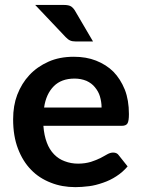

<svg xmlns="http://www.w3.org/2000/svg" viewBox="-20 -751 574 778"><path d="M158.7 -315.4H391.6Q391.6 -337.9 384.8 -360.8Q378.9 -380.4 364.3 -397.9Q351.6 -413.6 330.6 -423.3Q308.1 -432.6 282.2 -432.6Q229 -432.6 198.2 -401.9Q166.5 -370.1 158.7 -315.4ZM473.6 -241.2H155.8Q158.7 -202.1 169.9 -172.9Q180.2 -145 199.2 -125.5Q217.8 -106.4 242.2 -97.7Q267.6 -87.9 296.4 -87.9Q324.2 -87.9 348.6 -95.2Q365.7 -100.6 386.7 -110.4Q392.6 -113.3 402.3 -118.9Q412.1 -124.5 415 -126Q427.2 -132.8 438.5 -132.8Q454.1 -132.8 461.4 -121.6L497.1 -76.7Q476.6 -52.7 451.2 -36.6Q426.8 -20.5 397.9 -10.7Q365.7 0.5 341.3 3.4Q310.1 7.3 285.6 7.3Q231 7.3 186 -10.7Q138.2 -29.3 106 -63Q72.3 -97.2 52.7 -148.9Q33.2 -199.7 33.2 -267.6Q33.2 -323.2 49.8 -366.7Q67.9 -413.6 99.1 -446.8Q130.4 -480.5 176.3 -501Q220.7 -521 279.3 -521Q329.6 -521 369.1 -505.4Q411.1 -488.8 439.5 -460.4Q467.8 -431.6 485.8 -387.7Q502.4 -345.2 502.4 -288.6Q502.4 -260.7 496.6 -251Q490.7 -241.2 473.6 -241.2ZM122.6 -731H237.8Q259.3 -731 268.6 -724.6Q278.8 -717.3 285.6 -704.6L356.9 -583H286.6Q272.9 -583 264.2 -586.9Q255.4 -590.8 246.1 -600.6Z"/></svg>

Font: Lato-SemiBold
Style: Bold
Weight: 500
Designer: Lukasz Dziedzic with Adam Twardoch and Botio Nikoltchev
Foundry: tyPoland Lukasz Dziedzic
Version: ""